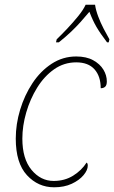

<svg xmlns="http://www.w3.org/2000/svg" viewBox="-20 -786 485 816"><path d="M210 10Q142 10 94.5 -41.5Q47 -93 47 -197Q47 -258 65.5 -319.5Q84 -381 118 -432.5Q152 -484 199.5 -515Q247 -546 304 -546Q347 -546 376 -530Q405 -514 419.5 -490Q434 -466 434 -440Q434 -424 427 -417.5Q420 -411 408 -411Q408 -462 381.5 -491.5Q355 -521 304 -521Q252 -521 210 -491.5Q168 -462 138 -413.5Q108 -365 91.5 -308Q75 -251 75 -197Q75 -111 114 -64Q153 -17 208 -17Q255 -17 291 -39.5Q327 -62 348 -95Q353 -92 353 -82Q353 -63 335 -41.5Q317 -20 285 -5Q253 10 210 10ZM221 -619Q241 -638 265.5 -664Q290 -690 312 -717Q334 -744 344 -766H384Q387 -744 397 -717Q407 -690 420.5 -664Q434 -638 445 -619L442 -606H435Q406 -644 390 -671.5Q374 -699 360 -736Q340 -712 321.5 -691.5Q303 -671 282 -651Q261 -631 230 -606H218Z"/></svg>

Font: Noto Serif Thin
Style: Italic
Weight: 100
Italic angle: -12°
Designer: Monotype Design Team
Foundry: Monotype Imaging Inc.
Version: Version 2.014; ttfautohint (v1.8.4.7-5d5b)